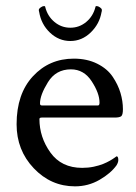

<svg xmlns="http://www.w3.org/2000/svg" viewBox="-20 -624 460 649"><path d="M219.7 -389.6Q168.9 -389.6 142.1 -346.2Q115.2 -302.7 115.2 -274.4Q115.2 -267.6 121.1 -267.6H311.5Q316.4 -267.6 316.4 -277.3Q316.4 -308.6 290 -349.1Q263.7 -389.6 219.7 -389.6ZM229.5 -425.8Q274.4 -425.8 308.6 -408.7Q342.8 -391.6 360.8 -364.7Q378.9 -337.9 387.2 -310.1Q395.5 -282.2 395.5 -254.9Q395.5 -235.4 389.6 -231Q383.8 -226.6 367.2 -226.6H121.1Q113.3 -226.6 113.3 -221.7Q113.3 -160.2 150.4 -108.4Q187.5 -56.6 257.8 -56.6Q278.3 -56.6 296.9 -60.5Q315.4 -64.5 328.6 -69.8Q341.8 -75.2 351.1 -80.6Q360.4 -85.9 367.2 -90.8L374 -95.7Q379.9 -95.7 379.9 -83Q379.9 -75.2 374 -65.4Q354.5 -38.1 316.4 -16.1Q278.3 5.9 233.4 5.9Q152.3 5.9 94.2 -55.2Q36.1 -116.2 36.1 -204.1Q36.1 -306.6 91.3 -366.2Q146.5 -425.8 229.5 -425.8ZM302.7 -600.6Q302.7 -603.5 306.6 -603.5Q311.5 -603.5 317.9 -599.1Q324.2 -594.7 324.2 -590.8V-586.9Q323.2 -584 323.2 -583Q316.4 -543 286.6 -514.2Q256.8 -485.4 217.8 -485.4Q178.7 -485.4 148.9 -513.7Q119.1 -542 112.3 -584Q112.3 -585 111.3 -587.9V-590.8Q111.3 -594.7 117.7 -599.1Q124 -603.5 128.9 -603.5Q132.8 -603.5 132.8 -600.6Q140.6 -569.3 164.1 -549.8Q187.5 -530.3 217.8 -530.3Q248 -530.3 271.5 -549.8Q294.9 -569.3 302.7 -600.6Z"/></svg>

Font: Crimson Text
Style: Regular
Weight: 400
Version: Version 0.13